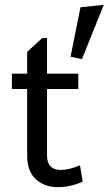

<svg xmlns="http://www.w3.org/2000/svg" viewBox="-20 -760 448 792"><path d="M174 -393V-119Q174 -59 231 -59Q264 -59 310 -78L321 -11Q272 12 218 12Q164 12 128 -20.5Q92 -53 92 -120V-393H29V-456H92V-546L154 -603H174V-456H303V-393ZM318 -516 271 -526 312 -730 408 -740Z"/></svg>

Font: Average Sans
Style: Regular
Weight: 400
Designer: Eduardo Rodriguez Tunni
Foundry: Eduardo Rodriguez Tunni
Version: Version 1.001